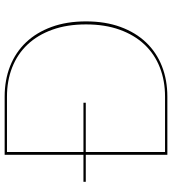

<svg xmlns="http://www.w3.org/2000/svg" viewBox="23 -763 740 826"><g transform="rotate(-90 393.0 -350.0)"><path d="M24 -361H140V-700H390Q462 -700 521.5 -676.5Q581 -653 623.8 -608Q666.5 -563 690.2 -498Q714 -433 714 -350Q714 -267 690.2 -202Q666.5 -137 623.8 -92Q581 -47 521.5 -23.5Q462 0 390 0H140V-351H24ZM701 -350Q701 -431.5 678.2 -494.8Q655.5 -558 614.5 -601.5Q573.5 -645 516.2 -667.5Q459 -690 390 -690H152V-361H364V-351H152V-10H390Q459 -10 516.2 -32.5Q573.5 -55 614.5 -98.5Q655.5 -142 678.2 -205.2Q701 -268.5 701 -350Z"/></g></svg>

Font: Lato Hairline
Style: Regular
Weight: 250
Designer: Lukasz Dziedzic
Foundry: Lukasz Dziedzic
Version: Version 1.104; Western+Polish opensource